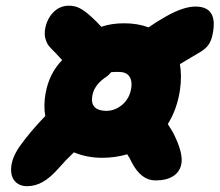

<svg xmlns="http://www.w3.org/2000/svg" viewBox="-20 -680 763 667"><path d="M74.2 -33.2Q47.4 -33.2 31.7 -50.5Q16.1 -67.9 19 -100.3Q22 -132.8 47.9 -170.9Q85.9 -224.1 137.2 -276.9Q130.9 -313.5 138.2 -355Q150.4 -424.3 195.8 -471.2Q182.1 -486.8 174.8 -494.1Q157.7 -510.7 150.1 -520Q142.6 -529.3 137.9 -545.4Q133.3 -561.5 137.2 -582Q144 -616.2 166.3 -638.2Q188.5 -660.2 219.2 -660.2Q239.7 -660.2 256.8 -651.6Q273.9 -643.1 297.9 -621.1Q317.4 -603.5 332 -586.9Q366.2 -599.1 412.1 -599.1Q457.5 -599.1 496.1 -585Q526.4 -606 555.2 -622.1Q616.7 -657.2 659.2 -657.2Q737.3 -657.2 719.2 -564Q714.4 -537.6 703.1 -522.7Q691.9 -507.8 667 -494.1Q618.7 -465.8 605 -457Q612.3 -415.5 605 -366.2Q595.2 -300.8 563 -249Q565.9 -244.1 570.6 -236.8Q575.2 -229.5 578.6 -223.9Q582 -218.3 584 -213.9Q617.2 -146.5 609.9 -109.9Q604.5 -82.5 581.3 -67.9Q558.1 -53.2 520 -53.2Q469.7 -53.2 437 -117.2Q431.6 -129.9 421.9 -144Q379.9 -131.8 335 -131.8Q281.7 -131.8 236.8 -150.9Q206.1 -121.6 186 -98.1Q155.3 -63 128.9 -48.1Q102.5 -33.2 74.2 -33.2ZM300.8 -348.1Q295.9 -321.3 308.8 -308.1Q321.8 -294.9 349.1 -294.9Q379.9 -294.9 405 -316.4Q430.2 -337.9 436 -374Q439.9 -398.9 429.4 -414.6Q418.9 -430.2 392.1 -430.2Q374 -430.2 366.2 -429.2Q356 -417 349.1 -413.1Q307.6 -385.7 300.8 -348.1Z"/></svg>

Font: Shantell Sans Irregular
Style: Italic
Weight: 800
Italic angle: -11.31°
Designer: Stephen Nixon, Anya Danilova, Shantell Martin
Foundry: Arrow Type
Version: Version 1.006;[9816181b4]